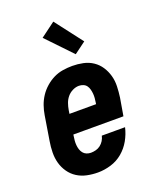

<svg xmlns="http://www.w3.org/2000/svg" viewBox="-145 -866 790 962"><g transform="rotate(-20 250.0 -385.5)"><path d="M210 8Q180 8 151.5 2Q123 -4 99.5 -19Q76 -34 60 -57Q44 -80 36.5 -107Q29 -134 29.5 -164Q30 -194 35 -223L56 -353Q60 -378 68.5 -402.5Q77 -427 91.5 -449Q106 -471 126.5 -489Q147 -507 170.5 -518.5Q194 -530 219.5 -534Q245 -538 270 -538Q299 -538 327.5 -532Q356 -526 379 -510.5Q402 -495 417 -472Q432 -449 439.5 -422Q447 -395 446 -365.5Q445 -336 441 -307L425 -213H158L157 -206Q155 -194 154 -182Q153 -170 154 -158Q155 -146 158.5 -135Q162 -124 169 -115Q176 -106 187 -101.5Q198 -97 210 -97Q223 -97 236.5 -100.5Q250 -104 261 -112.5Q272 -121 279.5 -133Q287 -145 290 -159H414Q406 -124 388 -92Q370 -60 342 -36.5Q314 -13 279 -2.5Q244 8 210 8ZM175 -317H317L318 -324Q320 -336 321 -348Q322 -360 321 -371.5Q320 -383 317 -394.5Q314 -406 307.5 -415Q301 -424 290 -428.5Q279 -433 267 -433Q250 -433 233 -424.5Q216 -416 204.5 -402Q193 -388 187 -371Q181 -354 178 -336ZM307 -587 179 -721 257 -779 369 -633Z"/></g></svg>

Font: Iosevka Slab Extrabold Oblique
Style: Regular
Weight: 800
Italic angle: -9°
Monospace: yes
Designer: Belleve Invis
Foundry: Belleve Invis
Version: Version 11.1.1; ttfautohint (v1.8.3)